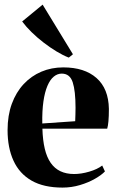

<svg xmlns="http://www.w3.org/2000/svg" viewBox="-20 -818 514 849"><path d="M256.5 11.5Q173.5 11.5 119.8 -19.2Q66 -50 39.8 -107.2Q13.5 -164.5 13.5 -242.5Q13.5 -307.5 32.2 -358.8Q51 -410 84.5 -446Q118 -482 162.8 -501Q207.5 -520 260 -520Q353.5 -520 406.8 -473Q460 -426 461.5 -336.5Q461.5 -303.5 459.5 -281.8Q457.5 -260 454 -249H167.5Q169 -198 178 -160.2Q187 -122.5 204.2 -97.8Q221.5 -73 247.2 -60.8Q273 -48.5 308 -48.5Q339 -48.5 374.8 -59Q410.5 -69.5 432 -86L444 -60Q429.5 -44.5 400.5 -27.8Q371.5 -11 334 0.2Q296.5 11.5 256.5 11.5ZM167 -272 312.5 -282Q313.5 -298 313.5 -312Q313.5 -326 314 -341.5Q314 -416 301.5 -454.2Q289 -492.5 253 -492.5Q234 -492.5 217.8 -479.2Q201.5 -466 189.8 -438.5Q178 -411 172 -369.5Q166 -328 167 -272ZM283.5 -563.5Q258 -573.5 229.5 -590.8Q201 -608 172.8 -629.8Q144.5 -651.5 120 -675.5Q95.5 -699.5 78 -723L168.5 -797.5L302.5 -578L284.5 -563.5Z"/></svg>

Font: Merriweather 144pt
Style: Bold
Weight: 700
Version: Version 2.100